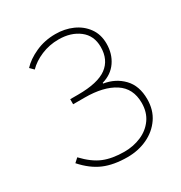

<svg xmlns="http://www.w3.org/2000/svg" viewBox="-162 -790 869 920"><g transform="rotate(-30 273.0 -330.0)"><path d="M280 12Q204 12 150 -11Q96 -34 48 -88L70 -108Q118 -57 165.5 -37.5Q213 -18 280 -18Q330 -18 373 -36.5Q416 -55 442 -91.5Q468 -128 468 -180Q468 -260 408 -299Q348 -338 244 -338H180V-366H224Q333 -366 382.5 -402.5Q432 -439 432 -510Q432 -573 387 -607.5Q342 -642 274 -642Q223 -642 178 -623Q133 -604 104 -574L84 -594Q113 -626 163.5 -649Q214 -672 274 -672Q325 -672 368 -653Q411 -634 437.5 -597.5Q464 -561 464 -510Q464 -454 435.5 -412.5Q407 -371 354 -356V-352Q417 -342 458.5 -299Q500 -256 500 -182Q500 -122 470 -78.5Q440 -35 390 -11.5Q340 12 280 12Z"/></g></svg>

Font: Source Sans Variable
Style: Regular
Weight: 200
Designer: Paul D. Hunt
Foundry: Adobe Systems Incorporated
Version: Version 3.006;hotconv 1.0.111;makeotfexe 2.5.65597